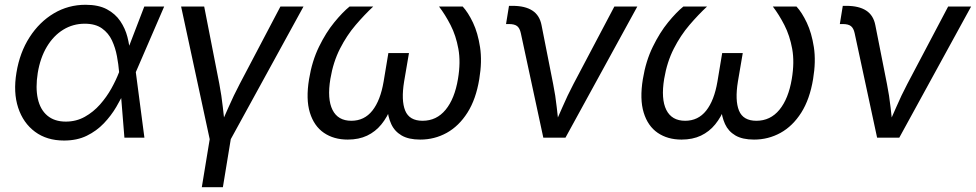

<svg xmlns="http://www.w3.org/2000/svg" viewBox="-20 -568 4026 792"><path d="M244.1 11.7Q173.3 11.7 124.5 -24.4Q75.7 -60.5 54.9 -123.8Q34.2 -187 47.9 -268.6Q61.5 -351.6 102.1 -414.6Q142.6 -477.5 202.1 -512.9Q261.7 -548.3 333 -548.3Q386.2 -548.3 420.9 -529.8Q455.6 -511.2 476.1 -481Q496.6 -450.7 505.6 -415.5Q514.6 -380.4 516.6 -347.7H547.9L540 -272L575.7 0H493.2L471.2 -272Q468.8 -301.8 462.4 -336.2Q456.1 -370.6 441.9 -401.1Q427.7 -431.6 400.6 -450.9Q373.5 -470.2 329.6 -470.2Q281.2 -470.2 241 -445.6Q200.7 -420.9 173.3 -375.2Q146 -329.6 135.7 -267.1Q126 -206.1 136 -160.9Q146 -115.7 175.3 -91.1Q204.6 -66.4 251.5 -66.4Q294.4 -66.4 329.8 -86.2Q365.2 -106 392.6 -137Q419.9 -168 439.5 -203.1Q459 -238.3 470.7 -269L575.2 -541H657.2L539.6 -269L522.9 -195.8H495.6Q481 -163.1 459.7 -127Q438.5 -90.8 408.4 -59.3Q378.4 -27.8 338.1 -8.1Q297.9 11.7 244.1 11.7Z M845.7 9.3 727.1 -541H822.3L884.8 -221.7Q894 -173.3 899.2 -125.5Q904.3 -77.6 910.6 -32.7H880.4Q901.9 -77.6 922.6 -125.5Q943.4 -173.3 968.8 -221.7L1136.7 -541H1231.9L930.2 9.3ZM812.5 204.1 846.7 -3.9H933.6L899.4 204.1Z M1414.6 7.8Q1356.9 7.8 1316.2 -20Q1275.4 -47.9 1258.3 -103.3Q1241.2 -158.7 1254.9 -241.7Q1267.1 -316.4 1295.9 -375.2Q1324.7 -434.1 1358.9 -475.8Q1393.1 -517.6 1421.9 -541H1519.5Q1483.9 -507.8 1447.3 -465.1Q1410.6 -422.4 1382.6 -367.4Q1354.5 -312.5 1342.8 -242.7Q1329.1 -159.7 1351.6 -114.7Q1374 -69.8 1429.2 -69.8Q1482.9 -69.8 1516.1 -111.8Q1549.3 -153.8 1562.5 -231.9L1582 -349.1H1667L1647 -231.9Q1634.3 -153.8 1651.4 -111.8Q1668.5 -69.8 1723.1 -69.8Q1780.8 -69.8 1818.1 -115.2Q1855.5 -160.6 1869.1 -242.2Q1880.9 -311.5 1870.8 -366.5Q1860.8 -421.4 1838.6 -464.6Q1816.4 -507.8 1791 -541H1888.7Q1911.1 -516.6 1931.2 -474.4Q1951.2 -432.1 1960.2 -373.5Q1969.2 -314.9 1957 -241.7Q1943.4 -158.7 1908.2 -103.3Q1873 -47.9 1822.8 -20Q1772.5 7.8 1713.4 7.8Q1665.5 7.8 1636.5 -9.3Q1607.4 -26.4 1593.8 -56.4Q1580.1 -86.4 1577.1 -125H1593.3Q1577.6 -85 1553.2 -54.9Q1528.8 -24.9 1494.4 -8.5Q1460 7.8 1414.6 7.8Z M2221.2 0 2128.4 -431.2Q2124 -451.7 2113.3 -460.2Q2102.5 -468.8 2079.6 -468.8H2067.4L2079.6 -543.9H2094.2Q2146 -543.9 2176 -524.4Q2206.1 -504.9 2213.9 -463.9L2261.7 -221.7Q2271.5 -173.3 2276.6 -125.2Q2281.7 -77.1 2287.6 -32.7H2257.8Q2279.3 -77.6 2299.8 -125.5Q2320.3 -173.3 2345.7 -221.7L2514.2 -541H2608.9L2312.5 0Z M2791.5 7.8Q2733.9 7.8 2693.1 -20Q2652.3 -47.9 2635.3 -103.3Q2618.2 -158.7 2631.8 -241.7Q2644 -316.4 2672.9 -375.2Q2701.7 -434.1 2735.8 -475.8Q2770 -517.6 2798.8 -541H2896.5Q2860.8 -507.8 2824.2 -465.1Q2787.6 -422.4 2759.5 -367.4Q2731.4 -312.5 2719.7 -242.7Q2706.1 -159.7 2728.5 -114.7Q2751 -69.8 2806.2 -69.8Q2859.9 -69.8 2893.1 -111.8Q2926.3 -153.8 2939.5 -231.9L2959 -349.1H3043.9L3023.9 -231.9Q3011.2 -153.8 3028.3 -111.8Q3045.4 -69.8 3100.1 -69.8Q3157.7 -69.8 3195.1 -115.2Q3232.4 -160.6 3246.1 -242.2Q3257.8 -311.5 3247.8 -366.5Q3237.8 -421.4 3215.6 -464.6Q3193.4 -507.8 3168 -541H3265.6Q3288.1 -516.6 3308.1 -474.4Q3328.1 -432.1 3337.2 -373.5Q3346.2 -314.9 3334 -241.7Q3320.3 -158.7 3285.2 -103.3Q3250 -47.9 3199.7 -20Q3149.4 7.8 3090.3 7.8Q3042.5 7.8 3013.4 -9.3Q2984.4 -26.4 2970.7 -56.4Q2957 -86.4 2954.1 -125H2970.2Q2954.6 -85 2930.2 -54.9Q2905.8 -24.9 2871.3 -8.5Q2836.9 7.8 2791.5 7.8Z M3598.1 0 3505.4 -431.2Q3501 -451.7 3490.2 -460.2Q3479.5 -468.8 3456.5 -468.8H3444.3L3456.5 -543.9H3471.2Q3522.9 -543.9 3553 -524.4Q3583 -504.9 3590.8 -463.9L3638.7 -221.7Q3648.4 -173.3 3653.6 -125.2Q3658.7 -77.1 3664.6 -32.7H3634.8Q3656.2 -77.6 3676.8 -125.5Q3697.3 -173.3 3722.7 -221.7L3891.1 -541H3985.8L3689.5 0Z"/></svg>

Font: Inter 17pt
Style: Italic
Weight: 400
Italic angle: -9.3988°
Version: Version 4.001;git-66647c0bb